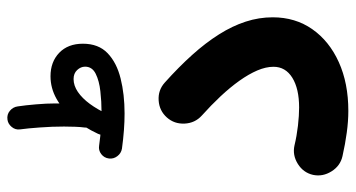

<svg xmlns="http://www.w3.org/2000/svg" viewBox="-236 -644 939 506"><g transform="rotate(-90 233.0 -390.5)"><path d="M68.8 -572.4Q67.3 -560.2 75 -550.2Q82.6 -540.2 94.8 -538.1Q145.1 -531.2 187.5 -531.2Q237.9 -531.2 279.5 -541.6Q321.2 -551.9 346.3 -575.9Q371.3 -599.9 371.3 -641Q371.3 -680.4 347.4 -703.4Q323.4 -726.4 285.5 -726.4Q254.3 -726.4 226 -710.5Q197.8 -694.6 174.4 -666.3Q151.1 -638.1 133.9 -601.3Q128.8 -590.6 132.9 -579.1Q137.1 -567.6 147.7 -562.6Q158.3 -557.6 169.6 -561.8Q180.8 -565.9 185.9 -576.5Q198 -602.7 212.7 -622.7Q227.4 -642.7 244.1 -654.2Q260.9 -665.6 278.2 -665.6Q293.1 -665.6 301.9 -656.2Q310.8 -646.7 310.8 -635.3Q310.8 -616.6 292.1 -607.3Q273.4 -598 246 -595Q218.6 -591.9 192.1 -591.9Q171.3 -591.9 149.3 -593.4Q127.3 -594.8 102.7 -598.3Q90.5 -600.3 80.4 -592.7Q70.4 -585 68.8 -572.4ZM145.5 -806.8Q148.3 -786.4 150.6 -754.3Q153 -722.2 153 -690.8Q153 -674.6 152.4 -661.1Q151.9 -647.6 150.4 -636.2Q148.8 -624 155.9 -613.2Q163.1 -602.4 176.8 -600.8Q187.7 -599.6 198.4 -606.8Q209 -613.9 210.2 -626.1Q211.7 -640.3 212.8 -662.9Q213.9 -685.5 213.9 -713.7Q213.9 -737.1 211.5 -764.6Q209.2 -792.2 206.1 -812.7Q204.5 -825.1 194.6 -833.4Q184.8 -841.8 171 -839.8Q160 -838.3 152 -828.7Q143.9 -819.1 145.5 -806.8ZM25.6 -34.4Q20.3 -9 34.9 14.2Q49.4 37.4 75 43.1Q107.4 50.4 137.2 54.4Q167 58.5 194.3 58.5Q267.2 58.5 322.7 33.4Q378.2 8.3 409.5 -36.4Q440.9 -81.2 440.9 -140.9Q440.9 -176.9 429.5 -212Q418.1 -247.2 395.9 -282.3Q373.7 -317.5 341.7 -353.1Q309.7 -388.7 268.8 -425.3Q248.9 -443.2 221.7 -441.4Q194.6 -439.6 176.8 -419.6Q159.4 -399.9 160.8 -372.7Q162.2 -345.5 182 -327.6Q209.1 -303.3 232.6 -278.3Q256.1 -253.2 273.6 -228.7Q291 -204.2 300.8 -181.5Q310.5 -158.7 310.5 -138.7Q310.5 -107.1 281.6 -89.1Q252.6 -71.2 203.1 -71.2Q182.4 -71.2 155 -74.3Q127.7 -77.5 103.3 -83.4Q77.8 -89.1 54.6 -74.6Q31.4 -60.1 25.6 -34.4Z"/></g></svg>

Font: Mikhak VF
Style: Regular
Weight: 100
Designer: Amin Abedi
Version: Version 3.001